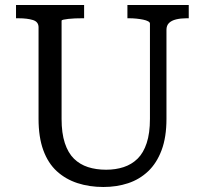

<svg xmlns="http://www.w3.org/2000/svg" viewBox="-20 -730 818 767"><path d="M226 -255Q226 -198 239 -158.5Q252 -119 275.5 -96Q299 -73 331.5 -62.5Q364 -52 404 -52Q442 -52 474 -62.5Q506 -73 529.5 -96Q553 -119 566 -158.5Q579 -198 579 -255V-636Q579 -641 571.5 -645Q564 -649 552 -651.5Q540 -654 525.5 -655.5Q511 -657 498 -657H489V-710H734V-657H724Q702 -657 683.5 -652.5Q665 -648 655 -638Q645 -628 645 -611V-255Q645 -182 625.5 -130Q606 -78 571.5 -45.5Q537 -13 491.5 2Q446 17 393 17Q337 17 289.5 1.5Q242 -14 207 -46Q172 -78 153 -130Q134 -182 134 -255V-621Q134 -643 111.5 -650Q89 -657 54 -657H44V-710H316V-657H307Q294 -657 279.5 -656.5Q265 -656 253 -654.5Q241 -653 233.5 -651.5Q226 -650 226 -647Z"/></svg>

Font: Roboto Serif 20pt SemiCondensed
Style: Regular
Weight: 400
Width: 4
Version: Version 1.008